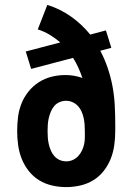

<svg xmlns="http://www.w3.org/2000/svg" viewBox="-20 -755 540 783"><path d="M250 8Q221 8 192.5 1.5Q164 -5 139.5 -20Q115 -35 97 -58Q79 -81 68.5 -107.5Q58 -134 54 -163Q50 -192 50 -220Q50 -249 53.5 -277.5Q57 -306 67.5 -332.5Q78 -359 96 -381.5Q114 -404 138 -419.5Q162 -435 190 -442Q218 -449 247 -449Q264 -449 282 -446Q300 -443 316 -437Q309 -458 299.5 -479Q290 -500 278 -519L107 -474L85 -545L226 -582Q206 -599 183 -613Q160 -627 134 -635L173 -735Q225 -719 269.5 -687.5Q314 -656 348 -614L412 -631L434 -560L389 -548Q407 -514 419.5 -477Q432 -440 439 -402Q446 -364 448 -325.5Q450 -287 450 -248V-221Q450 -192 446 -163Q442 -134 431.5 -107.5Q421 -81 403 -58Q385 -35 360.5 -20Q336 -5 307.5 1.5Q279 8 250 8ZM250 -97Q264 -97 276.5 -102.5Q289 -108 298.5 -118Q308 -128 314 -140.5Q320 -153 323 -166.5Q326 -180 326 -193.5Q326 -207 326 -220Q326 -234 325 -247.5Q324 -261 321 -274.5Q318 -288 312.5 -300.5Q307 -313 297.5 -323Q288 -333 275.5 -338.5Q263 -344 249 -344Q236 -344 223 -338.5Q210 -333 201.5 -323Q193 -313 187.5 -300Q182 -287 179 -274Q176 -261 175 -247.5Q174 -234 174 -221Q174 -207 175 -193.5Q176 -180 179 -167Q182 -154 187.5 -141Q193 -128 202 -118Q211 -108 223.5 -102.5Q236 -97 250 -97Z"/></svg>

Font: Iosevka SS18 Extrabold
Style: Regular
Weight: 800
Monospace: yes
Designer: Belleve Invis
Foundry: Belleve Invis
Version: Version 25.1.1; ttfautohint (v1.8.4)